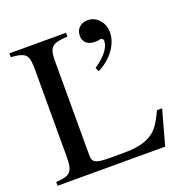

<svg xmlns="http://www.w3.org/2000/svg" viewBox="-124 -793 859 902"><g transform="rotate(-20 305.5 -341.5)"><path d="M378 -440C445 -473 490 -534 490 -594C490 -644 455 -683 410 -683C375 -683 351 -660 351 -626C351 -594 373 -575 410 -575C417 -575 424 -576 430 -577C435 -579 437 -579 437 -579C445 -579 451 -573 451 -566C451 -532 423 -496 369 -459ZM598 -174H572C556 -139 543 -117 530 -100C496 -57 442 -39 361 -39H291C218 -39 201 -46 201 -84V-548C201 -625 213 -638 295 -643V-662H12V-643C90 -637 99 -623 99 -546V-115C99 -39 86 -23 12 -19V0H550Z"/></g></svg>

Font: STIX Math
Style: Regular
Weight: 400
Designer: MicroPress Inc., with final additions and corrections provided by Coen Hoffman, Elsevier (retired)
Version: Version 1.1.0